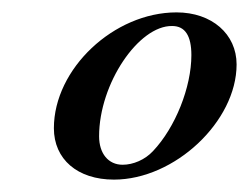

<svg xmlns="http://www.w3.org/2000/svg" viewBox="-20 -696 402 310"><path d="M289 -607C289 -555 263 -490 227 -452C214 -438 195 -430 178 -430C155 -430 140 -448 140 -476C140 -561 204 -655 258 -654C279 -654 289 -638 289 -607ZM362 -592C362 -641 322 -676 265 -676C164 -676 67 -585 67 -489C67 -439 105 -406 164 -406C262 -406 362 -500 362 -592Z"/></svg>

Font: XITS
Style: Italic
Weight: 400
Italic angle: -16.33°
Designer: MicroPress Inc., with final additions and corrections provided by Coen Hoffman, Elsevier (retired)
Version: Version 1.302